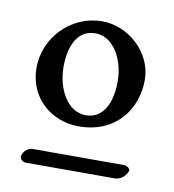

<svg xmlns="http://www.w3.org/2000/svg" viewBox="-52 -571 414 457"><g transform="rotate(10 154.5 -342.5)"><path d="M148 -268C238 -268 284 -334 284 -404C284 -469 225 -524 160 -524C86 -524 25 -462 25 -388C25 -316 81 -268 148 -268ZM160 -297C116 -297 88 -347 88 -402C88 -448 104 -493 149 -493C194 -493 221 -441 221 -389C221 -341 204 -297 160 -297ZM271 -196H49C36 -196 25 -182 25 -173C25 -167 32 -161 39 -161H253C268 -161 277 -169 284 -182C284 -183 285 -184 285 -185C285 -191 277 -196 271 -196Z"/></g></svg>

Font: Garamond-Math
Style: Regular
Weight: 400
Version: Version 2019-08-16